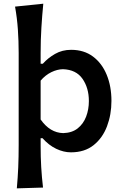

<svg xmlns="http://www.w3.org/2000/svg" viewBox="-20 -827 681 1059"><path d="M72.8 211.9Q78.1 153.3 80.6 95.9Q83 38.6 83 -27.8V-534.2Q83 -601.1 78.6 -664.6Q74.2 -728 63 -790.5L218.8 -806.6Q212.4 -741.7 208.3 -674.3Q204.1 -606.9 204.1 -534.2V-475.6H216.3Q244.6 -507.3 283.9 -529.8Q323.2 -552.2 372.1 -552.2Q443.4 -552.2 492.9 -515.1Q542.5 -478 568.6 -414.3Q594.7 -350.6 594.7 -270.5Q594.7 -195.3 570.3 -130.6Q545.9 -65.9 496.3 -26.4Q446.8 13.2 371.1 13.2Q331.1 13.2 290 -6.3Q249 -25.9 214.4 -64.9H204.1V-22Q204.1 40 207.3 94.5Q210.4 148.9 217.3 207.5ZM328.6 -92.8Q377.4 -94.2 408.7 -119.1Q439.9 -144 455.1 -183.8Q470.2 -223.6 470.2 -269.5Q470.2 -341.8 435.1 -392.3Q399.9 -442.9 327.1 -445.3Q295.9 -444.8 263.2 -429Q230.5 -413.1 204.1 -382.3V-168Q255.4 -94.7 328.6 -92.8Z"/></svg>

Font: Pinar-DS3-FD SemiBold
Style: Regular
Weight: 600
Designer: Amin Abedi
Version: Version 3.000